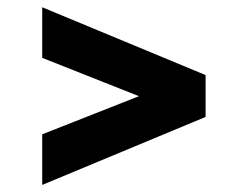

<svg xmlns="http://www.w3.org/2000/svg" viewBox="-20 -617 690 535"><path d="M97.6 -101.7V-242.7L367.1 -349L97.6 -455.8V-596.8L552.9 -407.8V-291.2Z"/></svg>

Font: REM Medium
Style: Regular
Weight: 500
Designer: Octavio Pardo
Foundry: Ashler Design
Version: Version 1.005;gftools[0.9.28]